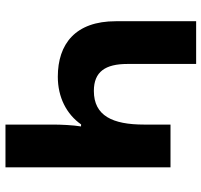

<svg xmlns="http://www.w3.org/2000/svg" viewBox="-38 -716 754 719"><g transform="rotate(90 339.5 -357.0)"><path d="M607 -618H447V-519C447 -401 414 -331 321 -331C249 -331 220 -374 220 -457V-714H60V-413C60 -262 145 -196 268 -196C344 -196 408 -228 447 -284V-283H454C449 -253 447 -207 447 -179V0H607Z"/></g></svg>

Font: Noto Sans Armenian SemiCondensed Extra
Style: Regular
Weight: 800
Width: 4
Designer: Monotype Design Team
Foundry: Monotype Imaging Inc.
Version: Version 1.901